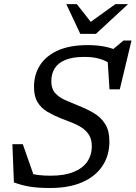

<svg xmlns="http://www.w3.org/2000/svg" viewBox="-20 -930 678 960"><path d="M538.5 -606Q514 -625 480.8 -635.2Q447.5 -645.5 402 -645.5Q343.5 -645.5 307 -630.5Q270.5 -615.5 253.5 -588.2Q236.5 -561 236.5 -523.5Q236.5 -486.5 255.5 -465Q274.5 -443.5 306.2 -429.5Q338 -415.5 376 -400Q414 -385 448.8 -364.8Q483.5 -344.5 505.2 -311Q527 -277.5 527 -222Q527 -152.5 492.2 -100.2Q457.5 -48 391.5 -19Q325.5 10 230.5 10Q169 10 128.5 3.2Q88 -3.5 49.5 -18L42 -209H94L159.5 -22.5L123 -64.5Q147 -58 173.2 -54.8Q199.5 -51.5 233 -51.5Q301.5 -51.5 347.2 -69.8Q393 -88 416 -121.2Q439 -154.5 439 -199Q439 -233 425.2 -255Q411.5 -277 389 -291.8Q366.5 -306.5 339 -317.2Q311.5 -328 284 -338.5Q247.5 -353 217 -371Q186.5 -389 168.2 -418.5Q150 -448 150 -495.5Q150 -557 180 -604Q210 -651 269.8 -677.8Q329.5 -704.5 419 -704.5Q467 -704.5 507.2 -696.2Q547.5 -688 585 -668L536 -676L597.5 -727.5H637.5L579 -483.5H527.5L517.5 -637.5ZM620.5 -909.5 459.5 -760.5H381.5L311.5 -909.5H364L441 -811.5H421L557 -909.5Z"/></svg>

Font: Newsreader 10pt
Style: Italic
Weight: 400
Italic angle: -17°
Version: Version 1.003